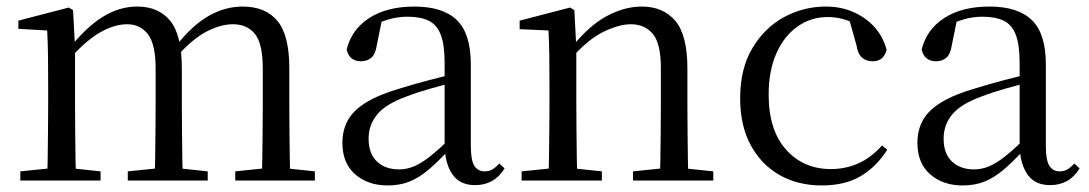

<svg xmlns="http://www.w3.org/2000/svg" viewBox="-20 -551 3325 586"><path d="M42 0V-28L150 -39H183L287 -28V0ZM124 0Q125 -24 125.5 -65Q126 -106 126.5 -150.5Q127 -195 127 -229V-290Q127 -341 126.5 -381Q126 -421 124 -458L36 -463V-488L190 -528L203 -520L209 -406V-403V-229Q209 -195 209.5 -150.5Q210 -106 210.5 -65Q211 -24 212 0ZM370 0V-28L478 -39H511L614 -28V0ZM452 0Q453 -24 453.5 -64.5Q454 -105 454.5 -149.5Q455 -194 455 -229V-342Q455 -416 431.5 -446.5Q408 -477 368 -477Q330 -477 287 -453Q244 -429 192 -371L183 -406H194Q243 -468 293.5 -499.5Q344 -531 399 -531Q464 -531 499.5 -487.5Q535 -444 535 -342V-229Q535 -194 535.5 -149.5Q536 -105 536.5 -64.5Q537 -24 538 0ZM698 0V-28L804 -39H837L941 -28V0ZM778 0Q780 -24 780.5 -64.5Q781 -105 781.5 -149.5Q782 -194 782 -229V-342Q782 -418 758 -447.5Q734 -477 691 -477Q654 -477 611 -455Q568 -433 518 -377L507 -413H519Q567 -474 617 -502.5Q667 -531 721 -531Q790 -531 826.5 -487.5Q863 -444 863 -343V-229Q863 -194 863.5 -149.5Q864 -105 864.5 -64.5Q865 -24 866 0Z M1163 15Q1103 15 1064 -19Q1025 -53 1025 -115Q1025 -154 1042 -184.5Q1059 -215 1098.5 -239Q1138 -263 1204 -282Q1246 -295 1292 -307Q1338 -319 1378 -328V-303Q1338 -293 1297 -281.5Q1256 -270 1222 -257Q1158 -234 1131.5 -202Q1105 -170 1105 -128Q1105 -82 1130.5 -58Q1156 -34 1198 -34Q1221 -34 1243 -43Q1265 -52 1293 -74Q1321 -96 1359 -134L1368 -87H1344Q1313 -54 1285.5 -31Q1258 -8 1229 3.5Q1200 15 1163 15ZM1430 14Q1385 14 1362.5 -16.5Q1340 -47 1337 -100V-103V-359Q1337 -415 1325 -445.5Q1313 -476 1288 -488Q1263 -500 1223 -500Q1194 -500 1165 -491.5Q1136 -483 1103 -465L1146 -492L1130 -413Q1126 -386 1113.5 -375Q1101 -364 1082 -364Q1046 -364 1038 -400Q1053 -461 1107 -496Q1161 -531 1245 -531Q1332 -531 1374.5 -489.5Q1417 -448 1417 -355V-108Q1417 -61 1428 -44.5Q1439 -28 1459 -28Q1472 -28 1482 -33.5Q1492 -39 1504 -52L1520 -37Q1504 -11 1481.5 1.5Q1459 14 1430 14Z M1572 0V-28L1680 -39H1713L1817 -28V0ZM1654 0Q1655 -24 1655.5 -65Q1656 -106 1656.5 -150.5Q1657 -195 1657 -229V-289Q1657 -341 1656.5 -381Q1656 -421 1654 -458L1566 -462V-488L1720 -528L1733 -520L1739 -403V-402V-229Q1739 -195 1739.5 -150.5Q1740 -106 1740.5 -65Q1741 -24 1742 0ZM1912 0V-28L2019 -39H2052L2157 -28V0ZM1994 0Q1995 -24 1995.5 -64.5Q1996 -105 1996.5 -149.5Q1997 -194 1997 -229V-344Q1997 -418 1972.5 -447.5Q1948 -477 1905 -477Q1871 -477 1824 -455Q1777 -433 1722 -372L1714 -406H1724Q1778 -473 1832 -502Q1886 -531 1939 -531Q2004 -531 2041 -487.5Q2078 -444 2078 -342V-229Q2078 -194 2078.5 -149.5Q2079 -105 2079.5 -64.5Q2080 -24 2081 0Z M2488 15Q2415 15 2359 -17Q2303 -49 2271 -108.5Q2239 -168 2239 -251Q2239 -341 2276 -403.5Q2313 -466 2372.5 -498.5Q2432 -531 2501 -531Q2546 -531 2584 -514.5Q2622 -498 2648.5 -469Q2675 -440 2686 -399Q2677 -364 2644 -364Q2623 -364 2610.5 -375.5Q2598 -387 2594 -413L2569 -502L2619 -462Q2588 -482 2561 -490.5Q2534 -499 2506 -499Q2455 -499 2414 -470Q2373 -441 2349.5 -388Q2326 -335 2326 -262Q2326 -154 2379 -94.5Q2432 -35 2516 -35Q2561 -35 2600 -52.5Q2639 -70 2672 -107L2688 -94Q2655 -42 2607 -13.5Q2559 15 2488 15Z M2918 15Q2858 15 2819 -19Q2780 -53 2780 -115Q2780 -154 2797 -184.5Q2814 -215 2853.5 -239Q2893 -263 2959 -282Q3001 -295 3047 -307Q3093 -319 3133 -328V-303Q3093 -293 3052 -281.5Q3011 -270 2977 -257Q2913 -234 2886.5 -202Q2860 -170 2860 -128Q2860 -82 2885.5 -58Q2911 -34 2953 -34Q2976 -34 2998 -43Q3020 -52 3048 -74Q3076 -96 3114 -134L3123 -87H3099Q3068 -54 3040.5 -31Q3013 -8 2984 3.5Q2955 15 2918 15ZM3185 14Q3140 14 3117.5 -16.5Q3095 -47 3092 -100V-103V-359Q3092 -415 3080 -445.5Q3068 -476 3043 -488Q3018 -500 2978 -500Q2949 -500 2920 -491.5Q2891 -483 2858 -465L2901 -492L2885 -413Q2881 -386 2868.5 -375Q2856 -364 2837 -364Q2801 -364 2793 -400Q2808 -461 2862 -496Q2916 -531 3000 -531Q3087 -531 3129.5 -489.5Q3172 -448 3172 -355V-108Q3172 -61 3183 -44.5Q3194 -28 3214 -28Q3227 -28 3237 -33.5Q3247 -39 3259 -52L3275 -37Q3259 -11 3236.5 1.5Q3214 14 3185 14Z"/></svg>

Font: Noto Serif JP ExtraLight
Style: Regular
Weight: 400
Version: Version 2.003-H1;hotconv 1.1.1;makeotfexe 2.6.0